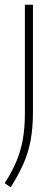

<svg xmlns="http://www.w3.org/2000/svg" viewBox="-33 -560 231 810"><path d="M12 230 -13 213Q17 165.5 35.8 121.5Q54.5 77.5 63.2 28.5Q72 -20.5 72 -83V-540H106V-88Q106 -19.5 96 33Q86 85.5 65.2 132.2Q44.5 179 12 230Z"/></svg>

Font: Encode Sans Condensed Thin
Style: Regular
Weight: 100
Width: 3
Designer: Multiple Designers
Foundry: Impallari Type
Version: Version 3.000; ttfautohint (v1.8.3) -l 8 -r 50 -G 200 -x 14 